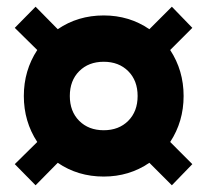

<svg xmlns="http://www.w3.org/2000/svg" viewBox="-20 -586 616 572"><path d="M86 -34 24 -97 91 -163Q51 -224 51 -300Q51 -376 91 -437L24 -503L86 -566L152 -499Q212 -540 289 -540Q365 -540 425 -499L492 -566L553 -503L487 -437Q527 -376 527 -300Q527 -224 487 -163L553 -97L492 -34L425 -101Q365 -60 289 -60Q212 -60 152 -101ZM216 -374Q188 -346 188 -300Q188 -254 216 -226Q244 -198 289 -198Q334 -198 362 -226Q390 -254 390 -300Q390 -346 362 -374Q334 -402 289 -402Q244 -402 216 -374Z"/></svg>

Font: renner_700bold
Style: Bold
Weight: 700
Version: Version 003.000 ; ttfautohint (v0.97) -l 8 -r 50 -G 200 -x 1